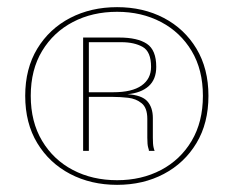

<svg xmlns="http://www.w3.org/2000/svg" viewBox="-20 -763 668 537"><path d="M307.5 -246Q234.5 -246 176.2 -276.5Q118 -307 84.2 -362.8Q50.5 -418.5 50.5 -495Q50.5 -571 84.2 -626.8Q118 -682.5 176.2 -712.8Q234.5 -743 307.5 -743Q380.5 -743 438.2 -712.8Q496 -682.5 529.5 -626.8Q563 -571 563 -495Q563 -418.5 529.5 -362.8Q496 -307 438.2 -276.5Q380.5 -246 307.5 -246ZM307.5 -259Q376 -259 430.2 -287.5Q484.5 -316 516 -369Q547.5 -422 547.5 -495Q547.5 -568 516 -620.5Q484.5 -673 430.2 -701.5Q376 -730 307.5 -730Q238.5 -730 184 -701.5Q129.5 -673 97.8 -620.5Q66 -568 66 -495Q66 -422 97.8 -369Q129.5 -316 184 -287.5Q238.5 -259 307.5 -259ZM212.5 -341V-658H313.5Q364.5 -658 390.8 -640.5Q417 -623 417 -576Q417 -541 395.8 -522Q374.5 -503 336.5 -499.5Q376.5 -497 392 -479.8Q407.5 -462.5 407.5 -433Q407.5 -419 407.5 -405.5Q407.5 -392 407.5 -378Q407.5 -359 409.5 -350.8Q411.5 -342.5 412.5 -341H396.5Q397 -342.5 394.5 -350.2Q392 -358 392 -378Q392 -391 392 -404.2Q392 -417.5 392 -430.5Q392 -461.5 376.2 -474.2Q360.5 -487 338.5 -489.5Q316.5 -492 296.5 -492H228.5V-341ZM228.5 -505H296.5Q349.5 -505 376 -523.8Q402.5 -542.5 402.5 -576Q402.5 -618.5 379 -631.8Q355.5 -645 319.5 -645H228.5Z"/></svg>

Font: Epilogue Thin
Style: Regular
Weight: 250
Designer: Tyler Finck
Foundry: Etcetera Type Co
Version: Version 2.111